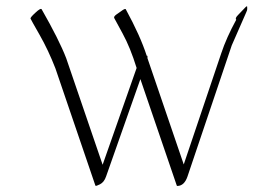

<svg xmlns="http://www.w3.org/2000/svg" viewBox="-20 -558 822 623"><path d="M746.6 -494.1Q741.7 -498.5 752.4 -509.3Q763.2 -520 772.7 -530.5Q782.2 -541 782 -536.1Q781.7 -531.2 782.2 -528.8Q782.7 -525.9 778.8 -517.6Q772.5 -504.4 731.9 -410.6L588.4 14.6Q578.1 44.9 555.7 45.4Q554.2 45.4 553.7 44.4L435.5 -301.3L324.2 14.6Q317.9 33.2 304.4 40Q291 46.9 289.6 44.4L159.7 -336.4Q136.7 -395.5 108.4 -445.1Q80.1 -494.6 79.1 -497.6Q77.6 -501 94.7 -516.6Q112.3 -533.2 115.2 -527.8Q171.9 -428.7 194.8 -369.1L313 -23.4L423.3 -337.4Q402.8 -403.8 377.9 -449.2Q353 -494.6 350.6 -499.5Q348.1 -504.4 359.1 -512Q370.1 -519.5 373.5 -522Q386.2 -531.7 388.2 -527.8Q435.1 -441.9 456.1 -377Q458.5 -377.9 458.5 -374.8Q458.5 -371.6 458.5 -370.1V-369.1L576.2 -24.4L697.8 -384.8Q714.8 -436 746.6 -494.1Z"/></svg>

Font: ML-NILA03
Style: Regular
Weight: 400
Designer: CLT@C-DIT
Version: Version ML-NILA03 1.0